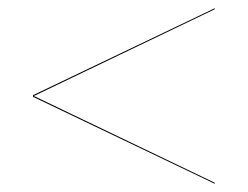

<svg xmlns="http://www.w3.org/2000/svg" viewBox="-20 -620 600 465"><path d="M60 -386.5V-389.5L500 -600V-597.5ZM500 -175 60 -385.5V-388.5L500 -177.5Z"/></svg>

Font: Bodoni Moda 72pt
Style: Bold
Weight: 700
Designer: Owen Earl
Foundry: indestructible type
Version: Version 2.004